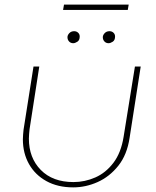

<svg xmlns="http://www.w3.org/2000/svg" viewBox="-20 -798 674 831"><path d="M589 -510 541 -202Q530 -128 492 -80.5Q454 -33 402.5 -10Q351 13 297 13Q230 13 181 -14Q132 -41 105.5 -88Q79 -135 79 -195Q79 -205 80 -216Q81 -227 82 -237L125 -510H150L108 -239Q107 -229 106 -218.5Q105 -208 105 -198Q105 -115 156.5 -62.5Q208 -10 298 -10Q347 -10 392.5 -30Q438 -50 471 -93.5Q504 -137 515 -206L564 -510ZM450 -611Q439 -611 432 -618.5Q425 -626 425 -637Q425 -646 433 -654.5Q441 -663 454 -663Q464 -663 471 -656.5Q478 -650 478 -640Q478 -624 468 -617.5Q458 -611 450 -611ZM297 -611Q286 -611 279 -618.5Q272 -626 272 -637Q272 -646 280 -654.5Q288 -663 301 -663Q311 -663 318 -656.5Q325 -650 325 -640Q325 -624 315 -617.5Q305 -611 297 -611ZM253 -755 257 -778H537L533 -755Z"/></svg>

Font: MuseoModerno Thin Thin
Style: Italic
Weight: 250
Italic angle: -9°
Version: Version 1.003